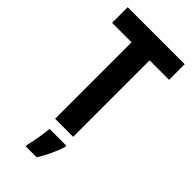

<svg xmlns="http://www.w3.org/2000/svg" viewBox="-289 -773 1053 1053"><g transform="rotate(45 237.0 -246.5)"><path d="M307 0V-593H458V-714H16V-593H167V0ZM315 72V61H185C182 102 169 172 160 208V221H245C274 175 299 121 315 72Z"/></g></svg>

Font: Noto Sans Myanmar Condensed
Style: Bold
Weight: 700
Width: 3
Designer: Monotype Design Team
Foundry: Monotype Imaging Inc.
Version: Version 2.107